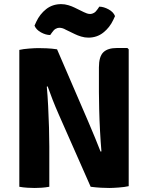

<svg xmlns="http://www.w3.org/2000/svg" viewBox="-20 -928 736 954"><path d="M76 -680Q95 -684.5 125 -686.8Q155 -689 170.5 -689Q186 -689 211.8 -688Q237.5 -687 263.5 -683L223 -501L212.5 -497.5Q216.5 -455 219.2 -401.2Q222 -347.5 223.5 -294Q225 -240.5 225 -199V0Q205.5 3.5 186.5 4.8Q167.5 6 152.5 6Q138 6 116.5 4.8Q95 3.5 76 0ZM272.5 -358Q255.5 -396.5 241 -433.5Q226.5 -470.5 216.5 -499.5L142.5 -585L263.5 -683L417.5 -326Q436.5 -282 452.8 -242Q469 -202 480 -174L561 -86.5L430.5 0ZM619.5 -683V-3Q600.5 1.5 569.8 3.8Q539 6 523 6Q507.5 6 482.2 4.8Q457 3.5 430.5 0L472.5 -172.5L484 -176Q480 -222.5 477 -278Q474 -333.5 472.8 -385Q471.5 -436.5 471.5 -471V-593Q471.5 -646.5 493.2 -668Q515 -689.5 561 -689.5H613ZM305.5 -781Q299 -785 291 -787.5Q283 -790 274.5 -790Q266 -790 256.5 -784.8Q247 -779.5 238 -766L229.5 -754Q207.5 -754 183.8 -767Q160 -780 151.5 -800.5L160 -819.5Q178 -858 209.5 -882.8Q241 -907.5 284 -907.5Q302 -907.5 319.5 -902.2Q337 -897 351 -890L397 -867.5Q404 -864 412.2 -861.2Q420.5 -858.5 428.5 -858.5Q437 -858.5 446.5 -863.8Q456 -869 465 -882.5L473.5 -895Q495.5 -894.5 519.5 -881.5Q543.5 -868.5 551.5 -848L543 -829.5Q525 -791 493.2 -766Q461.5 -741 419 -741Q401 -741 383 -746.5Q365 -752 352 -758.5Z"/></svg>

Font: Signika
Style: Bold
Weight: 700
Designer: Anna Giedry
Foundry: Anna Giedry
Version: Version 2.001